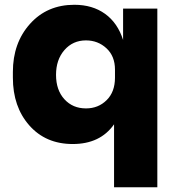

<svg xmlns="http://www.w3.org/2000/svg" viewBox="-20 -588 748 808"><path d="M642.1 200.2H460V-64.9Q401.9 18.1 286.1 18.1Q172.4 18.1 103.3 -60.3Q34.2 -138.7 34.2 -261.2V-285.2Q34.2 -407.2 106.2 -487.5Q178.2 -567.9 293 -567.9Q369.1 -567.9 422.1 -529.8Q475.1 -491.7 498 -419.9V-551.8H642.1ZM341.8 -131.8Q393.6 -131.8 428.7 -166.5Q463.9 -201.2 463.9 -261.2V-294.9Q463.9 -351.6 428 -384.8Q392.1 -418 341.8 -418Q286.6 -418 251.2 -377.4Q215.8 -336.9 215.8 -272.9Q215.8 -209 251 -170.4Q286.1 -131.8 341.8 -131.8Z"/></svg>

Font: Sora ExtraBold
Style: Regular
Weight: 800
Designer: Jonathan Barnbrook, Julián Moncada
Foundry: Barnbrook Fonts
Version: Version 2.000